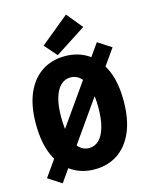

<svg xmlns="http://www.w3.org/2000/svg" viewBox="-135 -980 871 1108"><g transform="rotate(-15 300.0 -426.0)"><path d="M19 -10 500 -694 580 -642 99 42ZM300 12Q222 12 163 -27Q104 -66 71 -141.5Q38 -217 38 -329Q38 -438 71 -512.5Q104 -587 163 -625.5Q222 -664 300 -664Q378 -664 437 -625.5Q496 -587 529 -512.5Q562 -438 562 -329Q562 -217 529 -141.5Q496 -66 437 -27Q378 12 300 12ZM300 -115Q334 -115 359 -139.5Q384 -164 397.5 -211.5Q411 -259 411 -329Q411 -397 397.5 -443Q384 -489 359 -513Q334 -537 300 -537Q266 -537 241 -513Q216 -489 202.5 -443Q189 -397 189 -329Q189 -259 202.5 -211.5Q216 -164 241 -139.5Q266 -115 300 -115ZM263 -680 198 -754 369 -894 447 -799Z"/></g></svg>

Font: Source Code Pro ExtraLight
Style: Bold
Weight: 700
Monospace: yes
Version: Version 1.018;hotconv 1.0.116;makeotfexe 2.5.65601